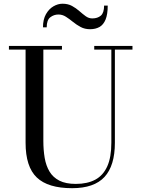

<svg xmlns="http://www.w3.org/2000/svg" viewBox="-20 -997 766 1032"><path d="M692 -750V-730.5H597.5V-230Q597.5 -106.5 541.8 -46Q486 14.5 367.5 14.5Q238 14.5 177.8 -43Q117.5 -100.5 117.5 -230V-730.5H28V-750H313V-730.5H213V-240Q213 -190.5 220.2 -148.2Q227.5 -106 246.2 -74.8Q265 -43.5 299.2 -26Q333.5 -8.5 387.5 -8.5Q449.5 -8.5 492 -31.2Q534.5 -54 556.5 -102.8Q578.5 -151.5 578.5 -230V-730.5H486.5V-750ZM464 -840Q435.5 -840 413.2 -852Q391 -864 372 -879.5Q353 -895 334.2 -907Q315.5 -919 294 -919Q269.5 -919 250.2 -904Q231 -889 231 -850H211Q211 -892.5 227 -920.8Q243 -949 267.2 -963Q291.5 -977 316 -977Q345.5 -977 367.2 -965Q389 -953 406.5 -937.5Q424 -922 440.5 -910Q457 -898 476 -898Q504.5 -898 522 -913Q539.5 -928 539.5 -967H559Q559 -920 547.5 -892Q536 -864 514.8 -852Q493.5 -840 464 -840Z"/></svg>

Font: Bodoni Moda SC
Style: Regular
Weight: 400
Designer: Owen Earl
Foundry: indestructible type
Version: Version 2.005